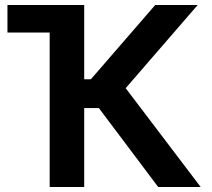

<svg xmlns="http://www.w3.org/2000/svg" viewBox="-20 -750 855 773"><path d="M319 -315V3H180V-619H10V-730H319V-431H346L605 -730H776L486 -395L788 3H617L378 -315Z"/></svg>

Font: Sinter Bold
Style: Regular
Weight: 700
Foundry: Adobe & rsms
Version: Version 1.000